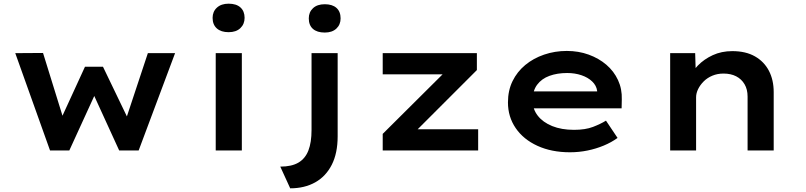

<svg xmlns="http://www.w3.org/2000/svg" viewBox="-20 -818 4383 1044"><path d="M252 0 63 -529 214 -530 329 -159 307 -161 442 -455H540L682 -160L661 -158L784 -529H932L734 0H628L467 -352L520 -356L357 0Z M1153 0V-529H1295V0ZM1223 -643Q1182 -643 1159 -663.5Q1136 -684 1136 -721Q1136 -755 1159.5 -776.5Q1183 -798 1223 -798Q1265 -798 1287.5 -777.5Q1310 -757 1310 -721Q1310 -687 1287 -665Q1264 -643 1223 -643Z M1558 206 1504 88Q1566 88 1603 66Q1640 44 1657 0Q1674 -44 1674 -111V-529H1816V-77Q1816 15 1784 78Q1752 141 1694 173.5Q1636 206 1558 206ZM1746 -641Q1704 -641 1681.5 -661Q1659 -681 1659 -718Q1659 -752 1682 -773.5Q1705 -795 1746 -795Q1787 -795 1809.5 -775Q1832 -755 1832 -718Q1832 -684 1809 -662.5Q1786 -641 1746 -641Z M2061 0V-90L2425 -452L2436 -414H2061V-529H2573V-437L2220 -84L2206 -115H2580V0Z M3079 10Q2979 10 2902.5 -25Q2826 -60 2784 -121.5Q2742 -183 2742 -261Q2742 -326 2767 -377Q2792 -428 2836 -464.5Q2880 -501 2938.5 -521Q2997 -541 3062 -541Q3126 -541 3181 -521Q3236 -501 3277 -466Q3318 -431 3340.5 -382.5Q3363 -334 3361 -277L3360 -229H2845L2822 -321H3243L3227 -302V-324Q3223 -353 3200 -375Q3177 -397 3141.5 -409Q3106 -421 3064 -421Q3010 -421 2967.5 -405.5Q2925 -390 2900.5 -357Q2876 -324 2876 -272Q2876 -225 2904 -189Q2932 -153 2982.5 -132.5Q3033 -112 3101 -112Q3163 -112 3204.5 -128Q3246 -144 3275 -162L3338 -68Q3305 -44 3263 -26.5Q3221 -9 3174.5 0.5Q3128 10 3079 10Z M3624 0V-529H3760L3764 -395L3726 -387Q3741 -427 3774.5 -461.5Q3808 -496 3855.5 -518Q3903 -540 3962 -540Q4035 -540 4085 -511.5Q4135 -483 4161 -433Q4187 -383 4187 -317V0H4045V-293Q4045 -332 4028.5 -360Q4012 -388 3983 -403Q3954 -418 3914 -418Q3881 -418 3853.5 -406.5Q3826 -395 3806.5 -375.5Q3787 -356 3776 -333.5Q3765 -311 3765 -289V0H3695Q3663 0 3645.5 0Q3628 0 3624 0Z"/></svg>

Font: Lexend Mega SemiBold
Style: Regular
Weight: 600
Designer: Bonnie Shaver-Troup, Thomas Jockin
Foundry: Lexend
Version: Version 1.007